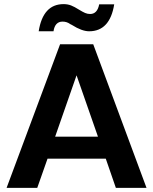

<svg xmlns="http://www.w3.org/2000/svg" viewBox="-20 -913 744 933"><path d="M12 0ZM12 0ZM692 0H543L494 -142H211L161 0H12L272 -698H433ZM456 -249 352 -547 248 -249ZM413 -761Q378 -761 329 -792L321 -796Q305 -808 284 -808Q247 -808 240 -761H168Q189 -893 289 -893Q309 -893 325.5 -886.5Q342 -880 364 -866Q382 -855 393.5 -850Q405 -845 418 -845Q453 -845 462 -892H535Q514 -761 413 -761Z"/></svg>

Font: Ulagadi Sans SemiBold
Style: Regular
Weight: 600
Designer: Ninad Kale (Devanagari), Jonny Pinhorn (Latin)
Foundry: Indian Type Foundry
Version: Version 3.01;March 29, 2020;FontCreator 12.0.0.2522 64-bit; 